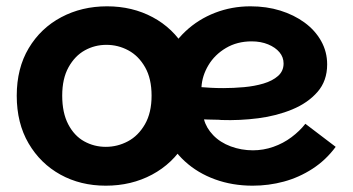

<svg xmlns="http://www.w3.org/2000/svg" viewBox="-20 -581 1117 608"><path d="M315 7Q235 7 171.5 -28Q108 -63 70.5 -127Q33 -191 33 -278Q33 -365 71 -428.5Q109 -492 174 -526.5Q239 -561 319 -561Q399 -561 463.5 -526.5Q528 -492 566 -428.5Q604 -365 604 -278Q604 -191 565.5 -127Q527 -63 461.5 -28Q396 7 315 7ZM315 -116Q352 -116 385 -133.5Q418 -151 439 -187.5Q460 -224 460 -278Q460 -332 439.5 -368Q419 -404 386.5 -421.5Q354 -439 317 -439Q280 -439 248.5 -421.5Q217 -404 197 -368Q177 -332 177 -278Q177 -224 196 -187.5Q215 -151 246.5 -133.5Q278 -116 315 -116ZM780 7Q716 7 661 -13Q606 -33 565.5 -70Q525 -107 502.5 -158.5Q480 -210 480 -273Q480 -338 503.5 -391Q527 -444 567.5 -482Q608 -520 661 -540.5Q714 -561 773 -561Q824 -561 867.5 -547.5Q911 -534 944.5 -509.5Q978 -485 997 -451Q1016 -417 1016 -377Q1016 -325 985.5 -290Q955 -255 905.5 -234.5Q856 -214 797.5 -206.5Q739 -199 681 -201Q673 -202 660.5 -202Q648 -202 638.5 -202.5Q629 -203 626 -203Q633 -176 655 -153Q677 -130 710.5 -117.5Q744 -105 781 -105Q814 -105 845.5 -116Q877 -127 903 -146.5Q929 -166 947 -189L1043 -116Q1012 -74 969.5 -46.5Q927 -19 879 -6Q831 7 780 7ZM687 -302Q719 -302 752.5 -305Q786 -308 814.5 -316.5Q843 -325 860.5 -340.5Q878 -356 878 -380Q878 -400 865 -415.5Q852 -431 829 -440.5Q806 -450 777 -450Q731 -450 695.5 -429Q660 -408 640 -374.5Q620 -341 618 -305Q630 -304 648 -303Q666 -302 687 -302Z"/></svg>

Font: Parkinsans SemiBold
Style: Regular
Weight: 600
Designer: Red Stone, Indian Type Foundry
Foundry: Indian Type Foundry
Version: Version 1.000